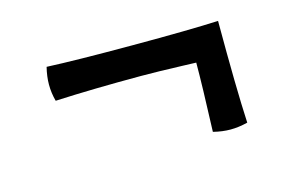

<svg xmlns="http://www.w3.org/2000/svg" viewBox="-45 -393 624 410"><g transform="rotate(-15 266.5 -187.5)"><path d="M385 -77Q389 -181 389 -229L360 -230Q302 -232 267 -232Q162 -232 78 -228Q73 -246 73 -265Q73 -283 78 -303Q141 -300 267 -300Q394 -300 457 -303Q457 -154 461 -77Q441 -72 423 -72Q405 -72 385 -77Z"/></g></svg>

Font: Mirza
Style: Regular
Weight: 400
Designer: Arabic design by Kourosh Beigpour, Latin design by Eduardo Tunni, engineering by Lasse Fister
Version: Version 1.0010g